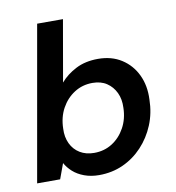

<svg xmlns="http://www.w3.org/2000/svg" viewBox="-82 -793 806 879"><g transform="rotate(-10 321.0 -354.0)"><path d="M309 12Q271 12 240 0.5Q209 -11 188 -30Q167 -49 155 -71L129 0H22L149 -720H269L219 -434Q248 -468 292 -490.5Q336 -513 395 -513Q458 -513 504 -483.5Q550 -454 574 -403.5Q598 -353 595 -289Q594 -226 571.5 -171.5Q549 -117 510 -75.5Q471 -34 420 -11Q369 12 309 12ZM304 -92Q351 -92 388 -115.5Q425 -139 447.5 -180Q470 -221 471 -272Q473 -312 458.5 -342.5Q444 -373 417 -391Q390 -409 351 -409Q304 -409 266.5 -385Q229 -361 206.5 -320Q184 -279 183 -226Q181 -187 195.5 -156.5Q210 -126 238 -109Q266 -92 304 -92Z"/></g></svg>

Font: DM Sans 17pt SemiBold
Style: Italic
Weight: 600
Italic angle: -10°
Version: Version 4.004;gftools[0.9.30]